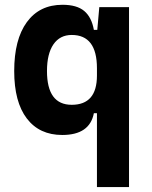

<svg xmlns="http://www.w3.org/2000/svg" viewBox="-20 -547 626 792"><path d="M236.8 9.8Q142.6 9.8 90.6 -58.3Q38.6 -126.5 38.6 -253.9Q38.6 -384.3 90.8 -455.8Q143.1 -527.3 237.8 -527.3Q296.9 -527.3 327.4 -501.7Q357.9 -476.1 367.2 -423.8H381.3L389.6 -517.6H512.2V224.6H379.9V-80.1H367.2Q350.1 9.8 236.8 9.8ZM379.9 -265.6Q379.9 -402.8 275.9 -402.8Q227.1 -402.8 200.4 -364Q173.8 -325.2 173.8 -253.9Q173.8 -114.7 275.9 -114.7Q379.9 -114.7 379.9 -235.4Z"/></svg>

Font: Cascadia Code NF
Style: Bold
Weight: 700
Monospace: yes
Designer: Aaron Bell
Foundry: Saja Typeworks
Version: Version 2404.023; ttfautohint (v1.8.4)